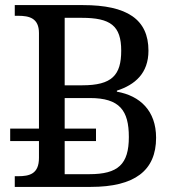

<svg xmlns="http://www.w3.org/2000/svg" viewBox="-20 -734 694 754"><path d="M38 0H336C509 0 593 -64 593 -193C593 -299 530 -358 439 -374V-378C510 -401 563 -446 563 -535C563 -658 479 -714 306 -714H38V-672H51C95 -672 133 -663 133 -604V-229H20V-180H133V-114C133 -51 96 -42 51 -42H38ZM303 -399H234V-664H301C414 -664 456 -633 456 -535C456 -439 420 -399 303 -399ZM331 -50H234V-180H357V-229H234V-349H333C450 -349 486 -300 486 -196C486 -89 444 -50 331 -50Z"/></svg>

Font: Noto Serif
Style: Regular
Weight: 400
Designer: Monotype Design Team
Foundry: Monotype Imaging Inc.
Version: Version 2.015